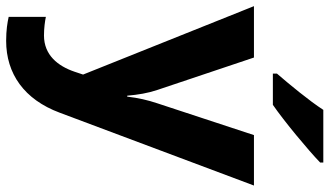

<svg xmlns="http://www.w3.org/2000/svg" viewBox="-238 -660 1046 609"><g transform="rotate(90 284.5 -356.0)"><path d="M496 -849V-859H329C300 -814 246 -749 214 -712V-699H313C364 -734 458 -812 496 -849ZM0 -639 217 -97 208 -70C190 -17 155 27 93 27C70 27 48 24 34 21V139C52 143 76 147 110 147C214 147 296 90 338 -23L569 -639H409L308 -332C298 -302 291 -272 287 -237H284C281 -272 276 -302 266 -332L163 -639Z"/></g></svg>

Font: Noto Sans Kannada UI
Style: Bold
Weight: 700
Designer: Jelle Bosma - Monotype Design Team
Foundry: Monotype Imaging Inc.
Version: Version 2.005